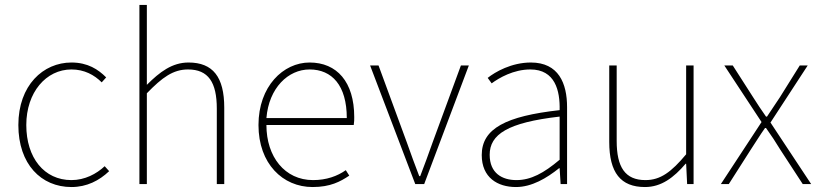

<svg xmlns="http://www.w3.org/2000/svg" viewBox="-20 -742 3304 774"><path d="M268 12C330 12 380 -14 420 -52L402 -72C369 -41 322 -16 268 -16C158 -16 86 -106 86 -238C86 -370 166 -462 268 -462C320 -462 360 -440 390 -410L408 -430C376 -462 334 -490 268 -490C154 -490 54 -398 54 -238C54 -80 146 12 268 12Z M542 0H572V-366C634 -430 678 -462 738 -462C820 -462 854 -410 854 -304V0H884V-308C884 -432 838 -490 740 -490C674 -490 624 -452 572 -400V-722H542Z M1240 12C1312 12 1352 -10 1388 -34L1374 -56C1340 -32 1296 -16 1242 -16C1128 -16 1054 -110 1054 -238H1406C1408 -250 1408 -260 1408 -270C1408 -412 1338 -490 1228 -490C1122 -490 1022 -394 1022 -238C1022 -82 1120 12 1240 12ZM1054 -266C1064 -388 1142 -462 1228 -462C1318 -462 1378 -398 1378 -266Z M1654 0H1690L1870 -478H1838L1724 -168C1708 -122 1690 -74 1674 -32H1670C1654 -74 1636 -122 1620 -168L1506 -478H1472Z M2060 12C2124 12 2184 -24 2234 -64H2236L2240 0H2266V-310C2266 -406 2232 -490 2120 -490C2042 -490 1976 -452 1946 -428L1962 -406C1992 -428 2050 -462 2118 -462C2218 -462 2238 -376 2236 -298C2020 -274 1922 -224 1922 -117C1922 -26 1986 12 2060 12ZM2062 -16C2004 -16 1954 -44 1954 -118C1954 -200 2026 -248 2236 -272V-98C2172 -44 2120 -16 2062 -16Z M2580 12C2646 12 2696 -26 2744 -82H2746L2750 0H2776V-478H2746V-120C2686 -48 2642 -16 2582 -16C2500 -16 2466 -68 2466 -174V-478H2436V-170C2436 -46 2482 12 2580 12Z M2886 0H2918L3006 -138C3026 -168 3044 -198 3064 -226H3068C3088 -198 3108 -168 3126 -138L3216 0H3250L3086 -248L3236 -478H3204L3124 -350C3106 -324 3090 -298 3072 -272H3068C3050 -298 3032 -324 3016 -350L2934 -478H2900L3050 -250Z"/></svg>

Font: Source Sans Pro ExtraLight
Style: Regular
Weight: 200
Designer: Paul D. Hunt
Foundry: Adobe Systems Incorporated
Version: Version 3.006;hotconv 1.0.111;makeotfexe 2.5.65597